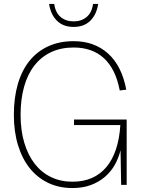

<svg xmlns="http://www.w3.org/2000/svg" viewBox="-20 -934 715 970"><path d="M346 16Q278 16 223.5 -10Q169 -36 130.5 -84Q92 -132 71 -200.5Q50 -269 50 -354Q50 -440 70 -509Q90 -578 128.5 -626Q167 -674 223.5 -700Q280 -726 352 -726Q456 -726 525.5 -664Q595 -602 618 -481L585 -477Q564 -586 505 -640Q446 -694 352 -694Q288 -694 238 -670.5Q188 -647 153.5 -602.5Q119 -558 101.5 -495Q84 -432 84 -354Q84 -276 102.5 -213.5Q121 -151 155 -107Q189 -63 237.5 -39.5Q286 -16 346 -16Q455 -16 517 -89.5Q579 -163 588 -302H354V-330H620V0H592L589 -175Q579 -135 559.5 -100.5Q540 -66 509.5 -40Q479 -14 438.5 1Q398 16 346 16ZM352 -798Q299 -798 267.5 -829.5Q236 -861 228 -914H254Q260 -870 286.5 -848Q313 -826 352 -826Q391 -826 417.5 -848Q444 -870 450 -914H476Q468 -861 436.5 -829.5Q405 -798 352 -798Z"/></svg>

Font: Geist Thin
Style: Regular
Weight: 400
Designer: Basement.studio, Andrés Briganti, Mateo Zaragoza
Foundry: Basement.studio, Vercel, Andrés Briganti, Guido Ferreyra, Mateo Zaragoza
Version: Version 1.401